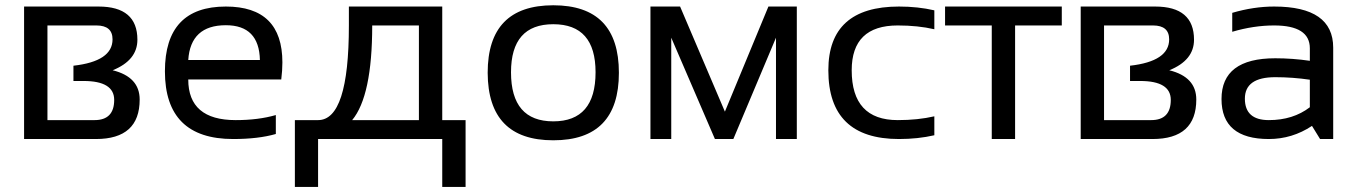

<svg xmlns="http://www.w3.org/2000/svg" viewBox="-20 -538 5252 743"><path d="M345.7 -73.2Q421.9 -73.2 421.9 -151.4Q421.9 -224.6 303.2 -224.6H264.2V-283.7Q415.5 -300.8 415.5 -385.7Q415.5 -439.5 353 -439.5H163.6V-73.2ZM73.2 0V-512.7H361.3Q511.7 -512.7 511.7 -384.3Q511.7 -304.7 416 -266.1Q520.5 -240.2 520.5 -152.8Q520.5 0 351.1 0Z M854 -512.7Q1072.8 -512.7 1072.8 -296.4Q1072.8 -265.6 1068.4 -230.5H708.5Q708.5 -73.2 892.1 -73.2Q979.5 -73.2 1047.4 -92.8V-19.5Q979.5 0 882.3 0Q618.2 0 618.2 -262.2Q618.2 -512.7 854 -512.7ZM708.5 -305.7H985.8Q982.9 -440.4 854 -440.4Q717.3 -440.4 708.5 -305.7Z M1342.8 -73.2H1601.1V-439.5H1420.4Q1420.4 -166.5 1342.8 -73.2ZM1121.1 185.5V-73.2H1210.9Q1330.1 -73.2 1330.1 -439.5V-512.7H1691.4V-73.2H1781.7V185.5H1691.4V0H1210.9V185.5Z M1867.2 -256.3Q1867.2 -517.6 2121.1 -517.6Q2375 -517.6 2375 -256.3Q2375 4.9 2121.1 4.9Q1868.2 4.9 1867.2 -256.3ZM2121.1 -68.4Q2284.7 -68.4 2284.7 -258.3Q2284.7 -444.3 2121.1 -444.3Q1957.5 -444.3 1957.5 -258.3Q1957.5 -68.4 2121.1 -68.4Z M2497.1 0V-512.7H2611.8L2785.2 -106L2953.6 -512.7H3063.5V0H2982.9V-392.1L2817.9 0H2746.6L2577.6 -392.1V0Z M3595.7 -14.6Q3532.2 0 3459 0Q3185.5 0 3185.5 -266.1Q3185.5 -512.7 3459 -512.7Q3532.2 -512.7 3595.7 -498V-424.8Q3532.2 -439.5 3454.1 -439.5Q3275.9 -439.5 3275.9 -266.1Q3275.9 -73.2 3454.1 -73.2Q3532.2 -73.2 3595.7 -87.9Z M4088.9 -512.7V-439.5H3908.2V0H3817.9V-439.5H3637.2V-512.7Z M4434.6 -73.2Q4510.7 -73.2 4510.7 -151.4Q4510.7 -224.6 4392.1 -224.6H4353V-283.7Q4504.4 -300.8 4504.4 -385.7Q4504.4 -439.5 4441.9 -439.5H4252.4V-73.2ZM4162.1 0V-512.7H4450.2Q4600.6 -512.7 4600.6 -384.3Q4600.6 -304.7 4504.9 -266.1Q4609.4 -240.2 4609.4 -152.8Q4609.4 0 4439.9 0Z M4707 -154.8Q4707 -312.5 4915 -312.5Q4981.9 -312.5 5048.8 -302.7V-351.1Q5048.8 -439.5 4910.6 -439.5Q4831.5 -439.5 4748.5 -415V-488.3Q4831.5 -512.7 4910.6 -512.7Q5139.2 -512.7 5139.2 -353.5V0H5088.4L5057.1 -50.8Q4980.5 0 4890.1 0Q4707 0 4707 -154.8ZM4915 -239.3Q4797.4 -239.3 4797.4 -156.2Q4797.4 -73.2 4890.1 -73.2Q4983.9 -73.2 5048.8 -123V-229.5Q4981.9 -239.3 4915 -239.3Z"/></svg>

Font: Sansation
Style: Regular
Weight: 400
Designer: Bernd Montag
Version: Version 1.301